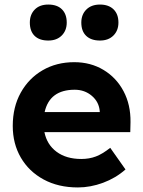

<svg xmlns="http://www.w3.org/2000/svg" viewBox="-20 -813 627 843"><path d="M322 10Q236 10 171.5 -25Q107 -60 71.5 -121Q36 -182 36 -260Q36 -343 71 -406Q106 -469 167 -504.5Q228 -540 306 -540Q378 -540 434.5 -506Q491 -472 522.5 -412.5Q554 -353 553 -277L552 -233H175Q186 -178 228.5 -146.5Q271 -115 337 -115Q372 -115 401 -126Q430 -137 464 -164L531 -69Q488 -31 432.5 -10.5Q377 10 322 10ZM308 -419Q198 -419 176 -321H418V-324Q415 -365 383.5 -392Q352 -419 308 -419ZM419 -635Q380 -635 358.5 -655.5Q337 -676 337 -714Q337 -749 359 -771Q381 -793 419 -793Q457 -793 478.5 -772Q500 -751 500 -714Q500 -679 478 -657Q456 -635 419 -635ZM192 -635Q153 -635 132 -655.5Q111 -676 111 -714Q111 -749 132.5 -771Q154 -793 192 -793Q231 -793 252 -772Q273 -751 273 -714Q273 -679 251 -657Q229 -635 192 -635Z"/></svg>

Font: Readex Pro SemiBold
Style: Regular
Weight: 600
Designer: Bonnie Shaver-Troup, Thomas Jockin
Foundry: Lexend
Version: Version 1.204; ttfautohint (v1.8.4.7-5d5b)